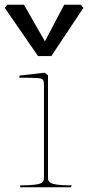

<svg xmlns="http://www.w3.org/2000/svg" viewBox="-36 -788 371 808"><path d="M149 -38V-429Q149 -447 144.5 -452.5Q140 -458 121.5 -459.5Q103 -461 45 -461L46 -470L152 -482L166 -471V-38Q166 -19 190.5 -13.5Q215 -8 263 -8H266L262 0H49V-8Q99 -8 124 -13Q149 -18 149 -38ZM-16 -755 -5 -768H65L153 -614L234 -768H304L315 -755L180 -552H124Z"/></svg>

Font: TMT Limkin
Style: Regular
Weight: 400
Designer: Gabriel Drozdov
Version: Version 1.000;Glyphs 3.1.2 (3151)